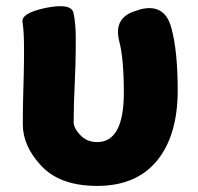

<svg xmlns="http://www.w3.org/2000/svg" viewBox="-20 -597 651 631"><path d="M299 14Q174 14 112 -56Q55 -119 55 -188Q55 -231 56 -274L58 -351Q59 -392 59 -433Q59 -495 54 -524.5Q49 -554 130 -571Q214 -588 221.5 -554.5Q229 -521 229 -470Q229 -427 228 -384L223 -257Q222 -216 222 -196Q222 -176 244 -153Q266 -130 299 -130Q387 -130 387 -292Q387 -404 372 -461Q351 -542 432 -563L440 -566Q521 -587 543 -506Q564 -430 564 -300Q564 -152 496 -69Q428 14 299 14Z"/></svg>

Font: Resource Han Rounded TW Heavy
Style: Regular
Weight: 900
Designer: Cyano Hao (round all glyphs); Ryoko NISHIZUKA 西塚涼子 (kana, bopomofo & ideographs); Paul D. Hunt (Latin, Greek & Cyrillic)
Foundry: Cyano Hao
Version: 0.990